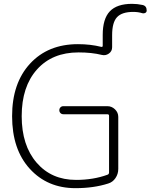

<svg xmlns="http://www.w3.org/2000/svg" viewBox="-20 -970 784 1000"><path d="M723 -944Q744 -939 744 -915Q744 -907 737 -903Q730 -899 722 -901Q700 -908 674 -908Q615 -908 589.5 -880.5Q564 -853 564 -787V-724Q564 -703 547 -691Q530 -679 510 -684Q458 -697 389 -697Q252 -697 172.5 -608Q93 -519 93 -365Q93 -213 170.5 -123Q248 -33 376 -33Q466 -33 540 -60Q548 -63 548 -72V-367Q548 -375 539 -375H310Q301 -375 295 -381Q289 -387 289 -396Q289 -405 295 -411Q301 -417 310 -417H539Q562 -417 579 -400.5Q596 -384 596 -361V-90Q596 -64 581.5 -42.5Q567 -21 543 -14Q468 10 373 10Q227 10 135 -91Q43 -192 43 -365Q43 -537 136.5 -638.5Q230 -740 386 -740Q451 -740 507 -726Q515 -724 515 -732V-788Q515 -872 552 -911Q589 -950 668 -950Q696 -950 723 -944Z"/></svg>

Font: Rounded Mplus 1c Light
Style: Regular
Weight: 300
Version: Version 1.059.20150529